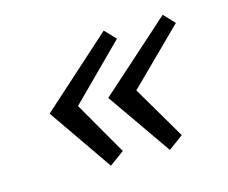

<svg xmlns="http://www.w3.org/2000/svg" viewBox="-65 -529 661 556"><g transform="rotate(-15 265.5 -250.5)"><path d="M381.2 -58.3 247.8 -250 462.2 -441.7 493.2 -409.2 332 -250 425.5 -90.8ZM204.5 -58.3 72 -250 285.5 -441.7 316.5 -409.2 157 -250 248.8 -90.8Z"/></g></svg>

Font: Epunda Sans Light
Style: Italic
Weight: 300
Italic angle: -12.0243°
Designer: Simon Atzbach
Foundry: typofactur
Version: Version 2.204